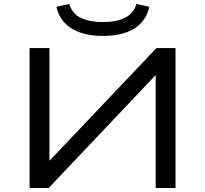

<svg xmlns="http://www.w3.org/2000/svg" viewBox="-20 -947 1033 967"><path d="M129 0V-705H229V-136H228L768 -705H864V0H764V-570H765L225 0ZM498 -766Q434 -766 385.5 -782.5Q337 -799 306 -831.5Q275 -864 264 -913L329 -927Q344 -877 388 -856.5Q432 -836 497 -836Q566 -836 609.5 -857.5Q653 -879 667 -927L732 -913Q716 -840 656 -803Q596 -766 498 -766Z"/></svg>

Font: Nunito Sans 7pt Expanded
Style: Regular
Weight: 400
Width: 7
Designer: Vernon Adams
Foundry: Vernon Adams
Version: Version 3.101;gftools[0.9.27]